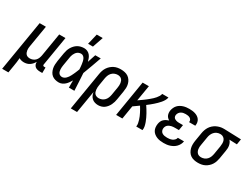

<svg xmlns="http://www.w3.org/2000/svg" viewBox="-95 -1481 3184 2422"><g transform="rotate(30 1497.0 -270.0)"><path d="M-30 215 92 -520H183L131 -207Q128 -192 127 -176.5Q126 -161 128 -146Q130 -131 135.5 -117Q141 -103 150.5 -92.5Q160 -82 175 -77Q190 -72 205 -72Q226 -72 247 -79.5Q268 -87 284 -103Q300 -119 308.5 -140Q317 -161 321 -182L377 -520H468L397 -93Q396 -89 397 -85Q398 -81 400.5 -78Q403 -75 407 -73.5Q411 -72 416 -72H436L435 8H402Q382 8 363 3.5Q344 -1 330 -12.5Q316 -24 309.5 -42Q303 -60 305 -80Q294 -61 279.5 -44Q265 -27 247 -15Q229 -3 208 2.5Q187 8 167 8Q147 8 128.5 3.5Q110 -1 94 -11Q92 19 88 48.5Q84 78 79 107L61 215Z M674 8Q646 8 620 1Q594 -6 574 -22Q554 -38 542 -61.5Q530 -85 524.5 -111Q519 -137 520.5 -165Q522 -193 526 -221L546 -341Q550 -364 557 -387.5Q564 -411 576.5 -432.5Q589 -454 606.5 -473Q624 -492 645.5 -504.5Q667 -517 691 -522.5Q715 -528 739 -528Q764 -528 786.5 -517.5Q809 -507 824 -489Q839 -471 848 -448.5Q857 -426 863 -402Q873 -432 882.5 -461.5Q892 -491 902 -520H982Q958 -453 934 -385.5Q910 -318 884 -251Q889 -188 891.5 -125.5Q894 -63 898 0H818Q817 -26 817.5 -52.5Q818 -79 818 -105Q806 -85 792 -65Q778 -45 760 -28.5Q742 -12 719.5 -2Q697 8 674 8ZM675 -72Q690 -72 704.5 -79.5Q719 -87 730.5 -98Q742 -109 751 -122.5Q760 -136 767.5 -150Q775 -164 781.5 -178Q788 -192 794.5 -206.5Q801 -221 806.5 -235.5Q812 -250 818 -265Q817 -284 815.5 -302.5Q814 -321 811.5 -339Q809 -357 805 -375Q801 -393 793.5 -409Q786 -425 772 -436.5Q758 -448 739 -448Q725 -448 710.5 -443.5Q696 -439 684.5 -429.5Q673 -420 664.5 -407.5Q656 -395 650 -382Q644 -369 640.5 -355Q637 -341 635 -327L615 -207Q613 -193 611.5 -178Q610 -163 611 -148.5Q612 -134 615 -120.5Q618 -107 626 -95.5Q634 -84 647 -78Q660 -72 675 -72ZM751 -600 788 -755H875L822 -600Z M970 215 1062 -341Q1066 -365 1074 -389.5Q1082 -414 1096.5 -436.5Q1111 -459 1131 -477Q1151 -495 1174.5 -507Q1198 -519 1223 -523.5Q1248 -528 1272 -528Q1301 -528 1329 -522Q1357 -516 1379.5 -501Q1402 -486 1417 -463Q1432 -440 1439 -413Q1446 -386 1445 -357.5Q1444 -329 1439 -299L1419 -179Q1416 -157 1409.5 -135Q1403 -113 1393 -92Q1383 -71 1368 -52Q1353 -33 1334 -19Q1315 -5 1291.5 1.5Q1268 8 1246 8Q1221 8 1197 0.5Q1173 -7 1155.5 -23Q1138 -39 1128 -61Q1118 -83 1115 -108L1061 215ZM1209 -72Q1232 -72 1254.5 -81Q1277 -90 1293.5 -108Q1310 -126 1318.5 -148Q1327 -170 1331 -193L1351 -313Q1353 -328 1354 -344Q1355 -360 1352.5 -375.5Q1350 -391 1344.5 -404.5Q1339 -418 1328 -428.5Q1317 -439 1302.5 -443.5Q1288 -448 1273 -448Q1250 -448 1227.5 -439Q1205 -430 1188.5 -412Q1172 -394 1163.5 -372Q1155 -350 1151 -327L1133 -218Q1130 -202 1129 -185Q1128 -168 1129.5 -152Q1131 -136 1136 -121Q1141 -106 1151.5 -94.5Q1162 -83 1177.5 -77.5Q1193 -72 1209 -72Z M1506 0 1592 -520H1683L1645 -292Q1662 -304 1679 -316Q1696 -328 1713 -340Q1730 -352 1746 -365Q1762 -378 1778.5 -391.5Q1795 -405 1810 -419Q1825 -433 1838.5 -449Q1852 -465 1863 -483Q1874 -501 1877 -520H1968Q1964 -497 1951.5 -475Q1939 -453 1922.5 -433.5Q1906 -414 1888 -396.5Q1870 -379 1851 -362Q1832 -345 1812.5 -329.5Q1793 -314 1772 -298Q1787 -276 1801 -253.5Q1815 -231 1828 -207.5Q1841 -184 1852.5 -159.5Q1864 -135 1873.5 -109.5Q1883 -84 1889 -56.5Q1895 -29 1890 0H1799Q1803 -24 1798.5 -47Q1794 -70 1787.5 -91.5Q1781 -113 1772 -134Q1763 -155 1753 -174.5Q1743 -194 1732 -213.5Q1721 -233 1709 -252Q1689 -238 1669 -223.5Q1649 -209 1629 -195L1597 0Z M2199 8Q2173 8 2148.5 4.5Q2124 1 2101.5 -8Q2079 -17 2060 -32Q2041 -47 2029.5 -68Q2018 -89 2015.5 -114Q2013 -139 2017 -164Q2020 -183 2028 -202Q2036 -221 2051 -235Q2066 -249 2084.5 -258.5Q2103 -268 2121 -274Q2106 -282 2094.5 -294Q2083 -306 2076.5 -321.5Q2070 -337 2068.5 -355Q2067 -373 2070 -391Q2074 -412 2083.5 -433Q2093 -454 2108 -470.5Q2123 -487 2143 -498.5Q2163 -510 2184 -516.5Q2205 -523 2226.5 -525.5Q2248 -528 2269 -528Q2291 -528 2313 -525.5Q2335 -523 2355.5 -516.5Q2376 -510 2393.5 -498.5Q2411 -487 2423 -470.5Q2435 -454 2439.5 -432.5Q2444 -411 2440 -388L2439 -381H2349V-384Q2352 -401 2344.5 -414.5Q2337 -428 2323.5 -435.5Q2310 -443 2294.5 -445.5Q2279 -448 2262 -448Q2246 -448 2229.5 -445Q2213 -442 2197.5 -433Q2182 -424 2172 -409.5Q2162 -395 2159 -378Q2157 -367 2159 -356.5Q2161 -346 2167 -337.5Q2173 -329 2182.5 -324Q2192 -319 2202 -315.5Q2212 -312 2223 -311Q2234 -310 2245 -310H2301L2288 -230H2232Q2219 -230 2206 -229Q2193 -228 2180 -225Q2167 -222 2154 -216Q2141 -210 2130.5 -201Q2120 -192 2114 -179.5Q2108 -167 2106 -154Q2103 -135 2110 -117Q2117 -99 2132.5 -89Q2148 -79 2167 -75.5Q2186 -72 2206 -72Q2224 -72 2241.5 -74.5Q2259 -77 2276.5 -84.5Q2294 -92 2308 -106.5Q2322 -121 2325 -139H2415L2414 -137Q2411 -115 2400 -93.5Q2389 -72 2372 -54Q2355 -36 2334 -24Q2313 -12 2290 -4.5Q2267 3 2244 5.5Q2221 8 2199 8Z M2701 8Q2672 8 2644 2Q2616 -4 2593.5 -19Q2571 -34 2556.5 -57Q2542 -80 2535 -107Q2528 -134 2528.5 -162.5Q2529 -191 2534 -221L2554 -341Q2558 -365 2566.5 -389Q2575 -413 2589 -435Q2603 -457 2623.5 -475Q2644 -493 2667.5 -504.5Q2691 -516 2716 -522Q2741 -528 2765 -528H2781L3024 -520L3011 -440L2900 -444Q2913 -430 2921 -413Q2929 -396 2932.5 -377.5Q2936 -359 2935.5 -339Q2935 -319 2931 -299L2911 -179Q2907 -155 2899 -130.5Q2891 -106 2877 -83.5Q2863 -61 2843 -43Q2823 -25 2799.5 -13Q2776 -1 2750.5 3.5Q2725 8 2701 8ZM2701 -72Q2724 -72 2746.5 -81Q2769 -90 2785.5 -108Q2802 -126 2810.5 -148Q2819 -170 2823 -193L2843 -313Q2846 -335 2846.5 -357.5Q2847 -380 2839.5 -400Q2832 -420 2815 -433Q2798 -446 2776 -448H2761Q2739 -448 2717 -438Q2695 -428 2679.5 -410.5Q2664 -393 2655 -371Q2646 -349 2643 -327L2623 -207Q2620 -192 2619 -176Q2618 -160 2620.5 -144.5Q2623 -129 2629 -115.5Q2635 -102 2645.5 -91.5Q2656 -81 2671 -76.5Q2686 -72 2701 -72Z"/></g></svg>

Font: Iosevka Term Curly Md Obl
Style: Regular
Weight: 500
Italic angle: -9°
Designer: Belleve Invis
Foundry: Belleve Invis
Version: Version 32.3.0